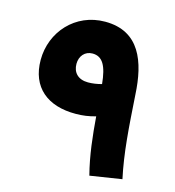

<svg xmlns="http://www.w3.org/2000/svg" viewBox="-103 -771 784 858"><g transform="rotate(15 289.0 -341.5)"><path d="M388 0 535 -23C510 -139 503 -251 493 -403C485 -553 439 -683 279 -683C141 -683 44 -573 44 -444C44 -317 127 -250 258 -251C288 -251 318 -255 349 -264C356 -176 365 -89 388 0ZM203 -468C203 -504 226 -531 261 -531C308 -531 329 -492 337 -410C315 -404 294 -401 274 -401C228 -401 203 -428 203 -468Z"/></g></svg>

Font: Noto Sans Arabic ExtBd
Style: Regular
Weight: 800
Designer: Monotype Design Team, Nadine Chahine, Nizar Qandah and Khaled Hosny
Foundry: Monotype Imaging Inc.
Version: Version 2.012